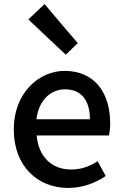

<svg xmlns="http://www.w3.org/2000/svg" viewBox="-20 -914 606 948"><path d="M428 -245H518C521 -259 524 -281 524 -304C524 -459 445 -564 299 -564C171 -564 48 -454 48 -275C48 -93 166 14 317 14C388 14 452 -11 502 -45L462 -118C422 -92 380 -77 331 -77C236 -77 170 -140 161 -245H339ZM226 -325H160C171 -421 232 -473 301 -473C381 -473 424 -419 424 -325H292ZM282 -797 200 -894 120 -818 212 -731 305 -644 364 -701Z"/></svg>

Font: GenSekiGothic2 TW M
Style: Regular
Weight: 500
Version: Version 2.100;PS 2.1;hotconv 16.6.51;makeotf.lib2.5.65220 DE